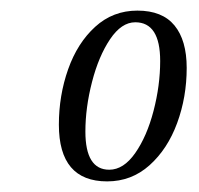

<svg xmlns="http://www.w3.org/2000/svg" viewBox="-20 -709 376 362"><path d="M91 -474Q91 -529 108.5 -578.5Q126 -628 159.5 -658.5Q193 -689 239 -689Q286 -689 309 -661Q332 -633 332 -581Q332 -526 314 -477Q296 -428 262 -397.5Q228 -367 182 -367Q91 -367 91 -474ZM282 -594Q282 -667 235 -667Q209 -667 187.5 -635Q166 -603 153.5 -554.5Q141 -506 141 -461Q141 -389 186 -389Q213 -389 235 -420.5Q257 -452 269.5 -500Q282 -548 282 -594Z"/></svg>

Font: Philosopher
Style: Italic
Weight: 400
Italic angle: -10°
Designer: Jovanny Lemonad
Foundry: Jovanny Lemonad
Version: Version 2.000